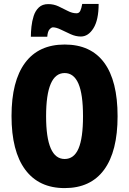

<svg xmlns="http://www.w3.org/2000/svg" viewBox="-20 -1019 661 983"><path d="M582 -424Q582 -244 513 -150Q444 -56 311 -56Q179 -56 109 -150.5Q39 -245 39 -425Q39 -604 108.5 -697.5Q178 -791 311 -791Q445 -791 513.5 -698Q582 -605 582 -424ZM216 -424Q216 -205 311 -205Q359 -205 382 -258.5Q405 -312 405 -424Q405 -537 381.5 -591Q358 -645 311 -645Q216 -645 216 -424ZM138 -831Q138 -854 141 -882.5Q144 -911 152.5 -937.5Q161 -964 179 -981Q197 -998 227 -998Q255 -998 279.5 -986.5Q304 -975 327 -963Q350 -951 372 -951Q385 -951 391 -963.5Q397 -976 401 -999H485Q485 -917 458.5 -874.5Q432 -832 394 -832Q368 -832 341.5 -844Q315 -856 291.5 -867.5Q268 -879 251 -879Q243 -879 233.5 -868.5Q224 -858 222 -831Z"/></svg>

Font: Noto Sans Malayalam UI ExtraCondensed Black
Style: Regular
Weight: 900
Width: 2
Designer: Jelle Bosma - Monotype Design Team
Foundry: Monotype Imaging Inc.
Version: Version 2.104; ttfautohint (v1.8.4.7-5d5b)